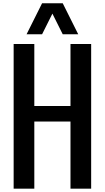

<svg xmlns="http://www.w3.org/2000/svg" viewBox="-20 -1141 634 1161"><path d="M406.2 -406.2H187.5V0H62.5V-875H187.5V-500H406.2V-875H531.2V0H406.2ZM296.9 -1058.6 234.4 -933.6H140.6L234.4 -1121.1H359.4L453.1 -933.6H359.4Z"/></svg>

Font: Oswald
Style: Book
Weight: 400
Designer: vernon adams
Foundry: vernon adams
Version: Version 1.000